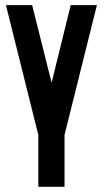

<svg xmlns="http://www.w3.org/2000/svg" viewBox="-20 -720 400 741"><path d="M127.9 -199.2V1H229V-199.2L354 -700.2H252.9L179.2 -400.9L104 -700.2H2.9Z"/></svg>

Font: OSP-DIN
Style: DIN
Weight: 500
Width: 3
Version: Version 001.000